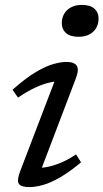

<svg xmlns="http://www.w3.org/2000/svg" viewBox="-20 -753 422 783"><path d="M63.5 -58 212.5 -447.5 230.5 -421.5Q209.5 -422.5 182.5 -416.5Q155.5 -410.5 123.2 -395.5Q91 -380.5 53.5 -355L31 -387Q86 -435.5 127.2 -459.8Q168.5 -484 199 -492.2Q229.5 -500.5 251 -500.5Q282 -500.5 292.8 -485.2Q303.5 -470 289 -432.5L140 -41L123.5 -69Q145.5 -67 172 -72Q198.5 -77 228.5 -89.5Q258.5 -102 290 -123.5L310.5 -91Q262.5 -51 224 -29Q185.5 -7 154.8 1.5Q124 10 100 10Q66 10 56.8 -3.5Q47.5 -17 63.5 -58ZM232 -658.5Q232 -680 241.8 -696.8Q251.5 -713.5 269.8 -723.2Q288 -733 314 -733Q347.5 -733 364.8 -717.8Q382 -702.5 382 -678Q382 -656 372.5 -639.2Q363 -622.5 344.8 -612.8Q326.5 -603 300.5 -603Q266.5 -603 249.2 -618.2Q232 -633.5 232 -658.5Z"/></svg>

Font: Newsreader 9pt
Style: Italic
Weight: 400
Italic angle: -17°
Designer: Hugues Gentile
Foundry: Production Type
Version: Version 1.003